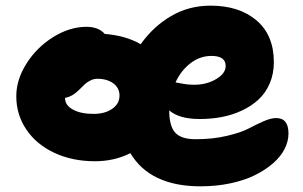

<svg xmlns="http://www.w3.org/2000/svg" viewBox="-20 -573 1061 673"><path d="M313 -7.8Q233.9 -7.8 170.9 -37.1Q107.9 -66.4 72.5 -118.7Q37.1 -170.9 37.1 -235.8Q37.1 -293.9 73.2 -350.8Q109.4 -407.7 167 -443.4Q224.6 -479 283.2 -479Q325.2 -479 347.2 -454.1Q421.4 -448.2 473.1 -418Q517.6 -480.5 579.8 -516.8Q642.1 -553.2 717.8 -553.2Q818.4 -553.2 879.2 -501.5Q939.9 -449.7 939.9 -355Q939.9 -314.5 925.5 -280.8Q911.1 -247.1 886.2 -224.1Q861.3 -201.2 827.9 -185.5Q794.4 -169.9 757.3 -162.8Q720.2 -155.8 680.2 -155.8Q608.4 -155.8 573.2 -186Q573.2 -131.3 594 -108.2Q614.7 -85 666 -85Q725.6 -85 775.1 -96.7Q824.7 -108.4 850.6 -122.1Q876.5 -135.7 902.8 -147.5Q929.2 -159.2 948.2 -159.2Q991.2 -159.2 991.2 -105Q991.2 -77.6 977.5 -50.8Q963.9 -23.9 937 -0.5Q910.2 22.9 873.5 41Q836.9 59.1 787.6 69.6Q738.3 80.1 683.1 80.1Q506.3 80.1 437 -36.1Q380.4 -7.8 313 -7.8ZM721.2 -377Q681.2 -377 647.9 -351.6Q614.7 -326.2 595.2 -284.2Q600.1 -283.7 611.6 -281.2Q623 -278.8 635.5 -277.3Q647.9 -275.9 661.1 -275.9Q704.1 -275.9 737.5 -295.7Q771 -315.4 771 -341.8Q771 -377 721.2 -377ZM208 -229Q208 -204.1 235.4 -189Q262.7 -173.8 308.1 -173.8Q348.1 -173.8 373.5 -191.7Q398.9 -209.5 398.9 -237.8Q398.9 -264.6 377.2 -280.8Q355.5 -296.9 320.8 -296.9Q308.6 -296.9 297.1 -291Q285.6 -285.2 278.8 -279.1Q272 -272.9 255.9 -256.8Q233.4 -234.4 208 -230Z"/></svg>

Font: Shantell Sans Irregular Bouncy
Style: Regular
Weight: 800
Designer: Stephen Nixon, Anya Danilova, Shantell Martin
Foundry: Arrow Type
Version: Version 1.006;[9816181b4]